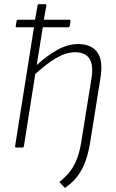

<svg xmlns="http://www.w3.org/2000/svg" viewBox="-20 -703 555 915"><path d="M184 -573 155 -393Q204 -438 253.5 -465.5Q303 -493 352 -493Q415 -493 443.5 -454Q472 -415 459 -333L411 -33Q403 20 389 60.5Q375 101 352 133Q329 165 293 190Q290 194 286 189L266 168Q264 166 264.5 164Q265 162 268 160Q298 136 317.5 109Q337 82 349.5 46.5Q362 11 369 -37L416 -330Q436 -454 338 -454Q295 -454 248 -426.5Q201 -399 148 -350L94 -7Q93 0 87 0H58Q51 0 52 -7L142 -573H59Q54 -573 55 -579L59 -603Q60 -609 66 -609H147L159 -677Q160 -683 166 -683H195Q202 -683 201 -677L189 -609H311Q317 -609 316 -602L312 -578Q311 -576 309.5 -574.5Q308 -573 304 -573Z"/></svg>

Font: Sofia Sans Semi Condensed ExtraLight
Style: Italic
Weight: 250
Italic angle: -9°
Version: Version 4.100